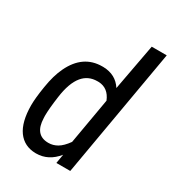

<svg xmlns="http://www.w3.org/2000/svg" viewBox="-175 -811 833 920"><g transform="rotate(30 241.5 -351.0)"><path d="M124.5 -277.3Q114.7 -207.5 114.7 -168.5Q114.7 -162.1 115.2 -156.2Q117.7 -65.4 190.9 -64Q192.4 -64 194.3 -64Q218.8 -64 241.7 -77.1Q265.6 -90.8 290 -125L334 -378.4Q311 -435.1 257.3 -437.5Q253.9 -437.5 250 -437.5Q199.7 -437.5 168.9 -400.4Q135.7 -360.4 124.5 -277.3ZM76.2 -400.9Q128.4 -510.7 234.9 -510.7Q238.3 -510.7 241.2 -510.7Q310.1 -508.8 344.7 -454.6L392.1 -710V-710.9H393.6H473.6H475.1V-709.5L352.1 -1L351.6 0H350.6H276.9H275.4V-1.5L283.7 -50.3Q235.8 9.3 167.5 9.3Q166.5 9.3 165 9.3Q101.6 8.3 66.9 -39.6Q32.7 -87.4 32.2 -178.7Q32.2 -219.7 43 -285.6Q53.7 -354 76.2 -400.9Z"/></g></svg>

Font: MAUL Condensed Italic
Style: Condenced Regular Italic
Weight: 400
Italic angle: -12°
Designer: MAUL
Version: Version 1.0; 2020; ttfautohint (v1.8.3)